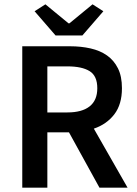

<svg xmlns="http://www.w3.org/2000/svg" viewBox="-20 -868 632 888"><path d="M83 0V-654H304Q355 -654 399 -644Q443 -634 475 -611.5Q507 -589 525.5 -552Q544 -515 544 -460Q544 -385 508.5 -339Q473 -293 414 -273L570 0H440L299 -256H199V0ZM199 -348H292Q359 -348 394.5 -376Q430 -404 430 -460Q430 -517 394.5 -539Q359 -561 292 -561H199ZM237 -704 140 -816 190 -848 297 -760H301L408 -848L458 -816L361 -704Z"/></svg>

Font: Giro Semibold
Style: Regular
Weight: 600
Designer: Paul D. Hunt
Foundry: Adobe Systems Incorporated
Version: Version 1.000;PS 1.0;hotconv 1.0.88;makeotf.lib2.5.647800